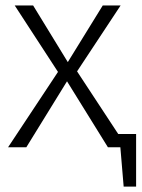

<svg xmlns="http://www.w3.org/2000/svg" viewBox="-20 -543 522 708"><path d="M481.9 -48.8V145H436L423.8 0H377.9L227.1 -243.2L77.1 0H9.8L193.8 -277.8L34.2 -522.9H102.1L230 -314L358.9 -522.9H424.8L264.2 -279.8L416 -48.8Z"/></svg>

Font: FiraSans-Light
Style: Regular
Weight: 300
Designer: Carrois Corporate & Edenspiekermann AG
Foundry: Carrois Corporate GbR & Edenspiekermann AG
Version: Version 3.106;PS 003.106;hotconv 1.0.70;makeotf.lib2.5.58329